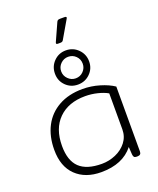

<svg xmlns="http://www.w3.org/2000/svg" viewBox="-170 -1041 953 1157"><g transform="rotate(-20 306.0 -462.0)"><path d="M286 -815 337 -928Q340 -934 344.5 -936.5Q349 -939 359 -939H386Q404 -939 396 -926L329 -811Q326 -806 321.5 -804Q317 -802 309 -802H294Q280 -802 286 -815ZM216 -638Q216 -684 247.5 -716Q279 -748 325 -748Q371 -748 403 -716Q435 -684 435 -638Q435 -592 403 -560.5Q371 -529 325 -529Q279 -529 247.5 -560.5Q216 -592 216 -638ZM394 -638Q394 -667 374 -687Q354 -707 325 -707Q297 -707 276.5 -687Q256 -667 256 -638Q256 -610 276.5 -589.5Q297 -569 325 -569Q354 -569 374 -589.5Q394 -610 394 -638ZM55 -208Q55 -294 88.5 -358.5Q122 -423 186.5 -459Q251 -495 340 -495Q395 -495 448.5 -479Q502 -463 537 -439V-23Q537 0 514 0H507Q496 0 491.5 -5.5Q487 -11 486 -23L483 -71Q415 15 277 15Q175 15 115 -43Q55 -101 55 -208ZM483 -184V-415Q457 -430 418.5 -439.5Q380 -449 340 -449Q232 -449 169.5 -387Q107 -325 107 -214Q107 -120 153.5 -75.5Q200 -31 297 -31Q343 -31 386 -49.5Q429 -68 456 -103Q483 -138 483 -184Z"/></g></svg>

Font: Mitr ExtraLight
Style: Regular
Weight: 275
Designer: Thanarat Vachiruckul
Foundry: Cadson Demak Co.,Ltd.
Version: Version 1.001